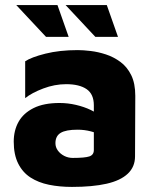

<svg xmlns="http://www.w3.org/2000/svg" viewBox="-20 -720 615 755"><path d="M263 15Q214 15 172.5 6.5Q131 -2 100 -22Q69 -42 51.5 -77Q34 -112 34 -163Q34 -207 53 -241Q72 -275 112 -295Q152 -315 214 -315Q247 -315 279 -307.5Q311 -300 337 -287.5Q363 -275 377 -260L382 -186Q362 -197 337 -203.5Q312 -210 285 -210Q239 -210 218.5 -197.5Q198 -185 198 -157Q198 -141 207.5 -128Q217 -115 232.5 -107Q248 -99 266 -99Q314 -99 331.5 -105Q349 -111 349 -130V-306Q349 -350 320.5 -369.5Q292 -389 240 -389Q195 -389 150 -372Q105 -355 79 -334V-479Q103 -495 158.5 -509Q214 -523 286 -523Q307 -523 336.5 -519.5Q366 -516 396.5 -506Q427 -496 453.5 -476.5Q480 -457 496 -424.5Q512 -392 512 -343L511 -105Q511 -64 482.5 -37Q454 -10 399 2.5Q344 15 263 15ZM161 -575 44 -700H206L250 -575ZM355 -575 238 -700H400L444 -575Z"/></svg>

Font: Maven Pro ExtraBold
Style: Regular
Weight: 800
Designer: Joe Prince
Foundry: Joe Prince
Version: Version 2.100